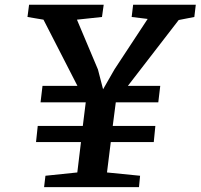

<svg xmlns="http://www.w3.org/2000/svg" viewBox="-20 -766 822 786"><path d="M154 -414.5H297L158 -685.5L92.5 -696.5L99 -746.5H404.5L397.5 -696.5L295 -685.5L381 -481.5L402 -400.5L449 -482.5L584.5 -688.5L519 -696.5L525 -746.5H781.5L775.5 -696.5L711.5 -684L503.5 -414.5H636L628 -347H454L441.5 -250.5H616L609.5 -184.5H433.5L418 -60L553.5 -46.5L549 0H160.5L166 -46.5L296.5 -60L311.5 -184.5H127.5L134.5 -250.5H319L331 -347H146Z"/></svg>

Font: Merriweather Light 18pt
Style: Bold Italic
Weight: 700
Italic angle: -7.8°
Version: Version 2.101